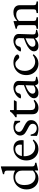

<svg xmlns="http://www.w3.org/2000/svg" viewBox="1627 -2467 850 4144"><g transform="rotate(-90 2052.0 -395.0)"><path d="M269 10Q201 10 148 -23Q95 -56 65.5 -114Q36 -172 36 -246Q36 -328 71.5 -392Q107 -456 168 -493Q229 -530 305 -530Q340 -530 375 -522Q410 -514 442 -493V-666Q442 -698 428 -711.5Q414 -725 364 -731V-756L518 -800H532V-126Q532 -95 546 -81Q560 -67 612 -61V-34L459 2H445V-67H436Q408 -37 379.5 -20Q351 -3 323.5 3.5Q296 10 269 10ZM316 -55Q347 -55 379 -66.5Q411 -78 442 -110V-342Q442 -395 421 -428Q400 -461 367.5 -476.5Q335 -492 298 -492Q216 -492 173 -440Q130 -388 130 -290Q130 -219 153 -166Q176 -113 218 -84Q260 -55 316 -55Z M908 10Q834 10 778 -24.5Q722 -59 691.5 -118Q661 -177 661 -251Q661 -332 696.5 -395Q732 -458 792 -494Q852 -530 924 -530Q1003 -530 1051 -485Q1099 -440 1099 -354Q1099 -348 1099 -341.5Q1099 -335 1097 -324L1095 -310H736V-348H1000Q1003 -368 1003 -385Q1003 -435 977 -463Q951 -491 902 -491Q835 -491 793.5 -438Q752 -385 752 -296Q752 -229 776.5 -175.5Q801 -122 846.5 -91.5Q892 -61 954 -61Q989 -61 1022 -73Q1055 -85 1092 -113L1112 -94Q1064 -39 1015 -14.5Q966 10 908 10Z M1341 10Q1303 10 1260.5 1Q1218 -8 1191 -23V-158H1220Q1231 -88 1268.5 -57.5Q1306 -27 1354 -27Q1400 -27 1426 -51Q1452 -75 1452 -114Q1452 -149 1431.5 -168.5Q1411 -188 1376 -206L1304 -244Q1240 -278 1219 -312Q1198 -346 1198 -380Q1198 -425 1222.5 -458.5Q1247 -492 1290 -511Q1333 -530 1388 -530Q1425 -530 1457.5 -522Q1490 -514 1516 -502V-386H1487Q1481 -415 1467 -439Q1453 -463 1429.5 -478Q1406 -493 1370 -493Q1325 -493 1301 -470Q1277 -447 1277 -413Q1277 -385 1294.5 -364Q1312 -343 1352 -322L1418 -288Q1474 -260 1502.5 -230Q1531 -200 1531 -150Q1531 -98 1504 -62.5Q1477 -27 1433.5 -8.5Q1390 10 1341 10Z M1794 10Q1732 10 1695 -22Q1658 -54 1658 -126V-460H1595V-490Q1673 -533 1719 -604H1749V-522V-493V-153Q1749 -114 1762 -94Q1775 -74 1797.5 -67.5Q1820 -61 1846 -61Q1880 -61 1905 -71Q1930 -81 1952 -94L1970 -73Q1939 -41 1895 -15.5Q1851 10 1794 10ZM1705 -460V-520H1958V-505L1932 -460Z M2120 10Q2075 10 2049.5 -4.5Q2024 -19 2013.5 -41.5Q2003 -64 2003 -87Q2003 -121 2027.5 -155.5Q2052 -190 2108.5 -225Q2165 -260 2261 -294L2286 -303L2289 -402Q2290 -439 2266 -463.5Q2242 -488 2199 -488Q2165 -488 2139 -465Q2113 -442 2102 -393Q2100 -383 2081.5 -374.5Q2063 -366 2033 -366Q2016 -366 2007 -370Q1998 -374 2002 -388Q2018 -427 2055 -459Q2092 -491 2139 -510.5Q2186 -530 2232 -530Q2297 -530 2338.5 -499Q2380 -468 2378 -412L2368 -107Q2367 -68 2387.5 -57Q2408 -46 2466 -42V-19L2431 -10Q2399 0 2380.5 3.5Q2362 7 2352 7Q2325 7 2311.5 -5Q2298 -17 2292.5 -33Q2287 -49 2285 -59H2277Q2234 -17 2196.5 -3.5Q2159 10 2120 10ZM2177 -56Q2213 -56 2236.5 -67.5Q2260 -79 2279 -92L2285 -269L2277 -266Q2205 -239 2167 -213Q2129 -187 2115.5 -163Q2102 -139 2102 -119Q2102 -56 2177 -56Z M2753 10Q2680 10 2623.5 -24.5Q2567 -59 2535 -118.5Q2503 -178 2503 -253Q2503 -333 2538.5 -395.5Q2574 -458 2636 -494Q2698 -530 2776 -530Q2828 -530 2866.5 -516Q2905 -502 2926.5 -482Q2948 -462 2948 -444Q2948 -428 2932 -417.5Q2916 -407 2897 -405Q2878 -403 2868 -411L2804 -468Q2791 -480 2778 -484.5Q2765 -489 2745 -489Q2699 -489 2665 -462Q2631 -435 2612.5 -389.5Q2594 -344 2594 -288Q2594 -222 2619.5 -171Q2645 -120 2690.5 -90.5Q2736 -61 2794 -61Q2829 -61 2863 -73Q2897 -85 2934 -113L2954 -94Q2907 -39 2858 -14.5Q2809 10 2753 10Z M3133 10Q3088 10 3062.5 -4.5Q3037 -19 3026.5 -41.5Q3016 -64 3016 -87Q3016 -121 3040.5 -155.5Q3065 -190 3121.5 -225Q3178 -260 3274 -294L3299 -303L3302 -402Q3303 -439 3279 -463.5Q3255 -488 3212 -488Q3178 -488 3152 -465Q3126 -442 3115 -393Q3113 -383 3094.5 -374.5Q3076 -366 3046 -366Q3029 -366 3020 -370Q3011 -374 3015 -388Q3031 -427 3068 -459Q3105 -491 3152 -510.5Q3199 -530 3245 -530Q3310 -530 3351.5 -499Q3393 -468 3391 -412L3381 -107Q3380 -68 3400.5 -57Q3421 -46 3479 -42V-19L3444 -10Q3412 0 3393.5 3.5Q3375 7 3365 7Q3338 7 3324.5 -5Q3311 -17 3305.5 -33Q3300 -49 3298 -59H3290Q3247 -17 3209.5 -3.5Q3172 10 3133 10ZM3190 -56Q3226 -56 3249.5 -67.5Q3273 -79 3292 -92L3298 -269L3290 -266Q3218 -239 3180 -213Q3142 -187 3128.5 -163Q3115 -139 3115 -119Q3115 -56 3190 -56Z M3502 0V-30L3532 -35Q3562 -40 3572 -51.5Q3582 -63 3582 -94V-392Q3582 -424 3568 -437.5Q3554 -451 3504 -457V-482L3655 -526H3669V-453H3675Q3723 -495 3764 -512.5Q3805 -530 3860 -530Q3931 -530 3971.5 -494.5Q4012 -459 4012 -394V-94Q4012 -63 4022 -51.5Q4032 -40 4062 -35L4092 -30V0H3842V-30L3872 -35Q3902 -40 3912 -51.5Q3922 -63 3922 -94V-364Q3922 -401 3909 -424Q3896 -447 3870.5 -458.5Q3845 -470 3805 -470Q3766 -470 3735 -456.5Q3704 -443 3672 -414V-94Q3672 -63 3682 -51.5Q3692 -40 3722 -35L3752 -30V0Z"/></g></svg>

Font: Hedvig Letters Serif 24pt 24pt
Style: Regular
Weight: 400
Version: Version 1.000